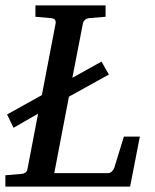

<svg xmlns="http://www.w3.org/2000/svg" viewBox="-35 -691 573 711"><path d="M446.8 0H-15.1V-42L43 -46.9Q64 -48.3 66.9 -65.9L106 -270L15.1 -217.8L-8.8 -267.1L120.1 -338.9L170.9 -604Q172.4 -612.3 168.5 -617.7Q164.6 -623 151.9 -624L96.2 -628.9V-670.9H356V-628.9L296.9 -624Q285.6 -623 279.5 -617.2Q273.4 -611.3 272 -604L232.9 -402.8L340.8 -462.9L368.2 -415L220.2 -333L166 -49.8H362.8Q372.6 -49.8 378.7 -55.4Q384.8 -61 388.2 -69.8L423.8 -185.1H482.9Z"/></svg>

Font: Charis SIL Phon
Style: Italic
Weight: 400
Italic angle: -11°
Foundry: SIL International
Version: Version 5.000